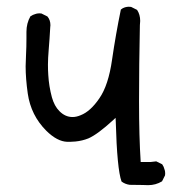

<svg xmlns="http://www.w3.org/2000/svg" viewBox="-20 -433 540 567"><path d="M58.1 -338.9V-319.3Q58.1 -294.4 56.9 -272Q55.7 -249.5 55.7 -237.3Q55.7 -201.2 62 -156.7Q71.3 -92.3 116.7 -46.9Q148.9 -15.1 178.7 -14.2Q181.6 -14.2 187.3 -14.2Q192.9 -14.2 202.6 -15.1Q223.1 -17.1 241.2 -24.4Q268.1 -36.1 314.5 -78.6L321.3 -85L321.8 -75.2Q325.7 66.9 338.9 103Q349.1 110.8 362.8 112.8Q387.7 112.8 401.9 113.3Q416 113.8 417.5 113.8Q439.9 113.8 458.5 102.5L467.3 85Q467.8 82 467.8 79.8Q467.8 77.6 467.5 74.5Q467.3 71.3 465.8 67.4Q463.9 59.1 459 52.2L441.4 43.5L424.8 45.4H395.5Q390.6 -28.8 390.6 -134.3Q390.6 -239.7 393.1 -358.4V-358.9Q394 -365.2 394 -371.1Q394 -390.1 384.8 -403.8L367.2 -412.6Q364.3 -413.1 359.9 -413.1Q355.5 -413.1 349.1 -411.4Q342.8 -409.7 336.9 -404.8Q321.8 -331.5 311 -257.3Q300.3 -181.2 273.4 -142.6Q247.1 -104 218.3 -92.8Q205.6 -87.4 194.3 -87.4Q172.4 -87.4 155.3 -105Q140.6 -119.6 133.3 -145.5Q124.5 -178.2 122.6 -211.4Q121.6 -225.1 121.6 -242.4Q121.6 -259.8 124 -288.8Q126.5 -317.9 128.4 -353Q128.9 -356.4 128.9 -358.4Q128.9 -374 120.1 -384.3L102.5 -393.1Q99.6 -393.6 97.4 -393.6Q95.2 -393.6 92 -393.3Q88.9 -393.1 84.5 -391.6Q76.7 -389.6 69.8 -384.8Q58.1 -364.3 58.1 -338.9Z"/></svg>

Font: Bakudai
Style: Light
Weight: 300
Version: Version 1.48